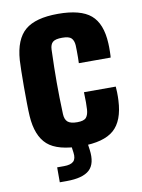

<svg xmlns="http://www.w3.org/2000/svg" viewBox="-86 -669 657 886"><g transform="rotate(-10 242.5 -226.5)"><path d="M303.5 -369Q304 -379 304.2 -395Q304.5 -411 304.2 -427Q304 -443 303.5 -453Q302 -475 291 -486.5Q280 -498 247.5 -498Q216 -498 203.8 -487.5Q191.5 -477 190.5 -453Q189 -407.5 188.2 -369.8Q187.5 -332 187.5 -297.5Q187.5 -263 188.2 -227.8Q189 -192.5 190.5 -151Q191.5 -125 204.8 -113.5Q218 -102 249.5 -102Q281 -102 291.5 -114.8Q302 -127.5 303.5 -152Q304.5 -167 304.5 -185.5Q304.5 -204 303.5 -233H452.5Q453.5 -227 454 -205.8Q454.5 -184.5 453.5 -168Q449 -73 401.5 -31.5Q354 10 249.5 10Q138.5 10 91 -32.2Q43.5 -74.5 37.5 -168Q36 -191.5 35.5 -228.5Q35 -265.5 35 -305.8Q35 -346 35.8 -379.8Q36.5 -413.5 37.5 -430Q44.5 -527 93.5 -568.5Q142.5 -610 247.5 -610Q353.5 -610 401.2 -569.5Q449 -529 453.5 -436Q454.5 -419.5 454 -396.2Q453.5 -373 452.5 -369ZM121.5 157V87H153.5Q185 87 198.2 74.5Q211.5 62 207.5 33L201.5 -10H277.5L283.5 33Q292.5 99 261 128Q229.5 157 153.5 157Z"/></g></svg>

Font: Big Shoulders Text Thin Black
Style: Regular
Weight: 900
Version: Version 2.002